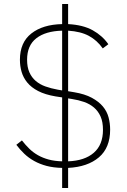

<svg xmlns="http://www.w3.org/2000/svg" viewBox="-20 -831 640 964"><path d="M292 12Q248 11 214 2Q180 -7 152 -22.5Q124 -38 102 -59Q80 -80 62 -104L90 -126Q108 -103 127.5 -84Q147 -65 171 -51.5Q195 -38 224.5 -30Q254 -22 292 -21V-342L259 -347Q206 -356 171.5 -374Q137 -392 117 -416.5Q97 -441 88.5 -470Q80 -499 80 -531Q80 -618 137.5 -663Q195 -708 292 -710V-811H322V-710Q397 -706 445.5 -679Q494 -652 524 -609L496 -588Q467 -629 426 -651Q385 -673 322 -677V-373L352 -368Q406 -359 441 -340Q476 -321 496.5 -296.5Q517 -272 525 -242Q533 -212 533 -180Q533 -89 476.5 -41Q420 7 322 12V113H292ZM116 -531Q116 -494 127.5 -468Q139 -442 159.5 -424.5Q180 -407 208 -397Q236 -387 269 -381L292 -377V-677Q209 -675 162.5 -639Q116 -603 116 -531ZM497 -179Q497 -219 485 -246Q473 -273 452 -291Q431 -309 402.5 -319Q374 -329 341 -334L322 -337V-21Q405 -24 451 -64Q497 -104 497 -179Z"/></svg>

Font: IBM Plex Mono ExtLt
Style: Regular
Weight: 200
Monospace: yes
Designer: Mike Abbink, Paul van der Laan, Pieter van Rosmalen
Foundry: Bold Monday
Version: Version 2.3